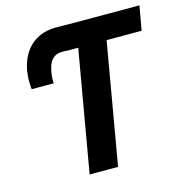

<svg xmlns="http://www.w3.org/2000/svg" viewBox="-105 -809 868 907"><g transform="rotate(-15 328.5 -356.0)"><path d="M484.9 -710.9 361.8 0H222.7L346.2 -710.9ZM656.7 -710.9 635.7 -592.3H269.5L290.5 -710.9ZM336.4 -592.3 243.2 -593.3Q218.3 -592.3 203.1 -578.6Q188 -564.9 180.9 -544.4Q173.8 -523.9 171.4 -501.5Q169.9 -491.7 169.7 -481.2Q169.4 -470.7 170.4 -460H62.5Q60.5 -477.1 60.3 -493.9Q60.1 -510.7 61.5 -527.8Q66.4 -582.5 90.1 -624.3Q113.8 -666 154.3 -689.2Q194.8 -712.4 252 -711.9L357.4 -710.9Z"/></g></svg>

Font: Roboto Condensed
Style: Bold Italic
Weight: 700
Italic angle: -12°
Designer: Christian Robertson
Foundry: Google
Version: Version 3.0